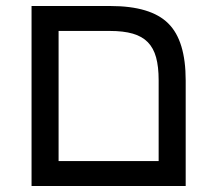

<svg xmlns="http://www.w3.org/2000/svg" viewBox="-20 -619 718 639"><path d="M598 0H85V-599H347Q482 -599 540 -541Q598 -484 598 -351ZM175 -516V-83H508V-352Q508 -397 499.5 -428Q491 -459 472 -478.5Q453 -498 422 -507Q391 -516 346 -516Z"/></svg>

Font: Libra Sans
Style: Regular
Weight: 400
Foundry: Context Ltd
Version: Version 1.000; ttfautohint (v1.3)